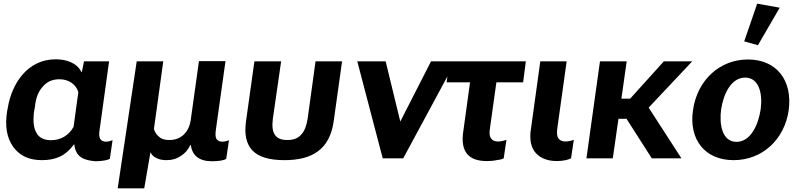

<svg xmlns="http://www.w3.org/2000/svg" viewBox="-20 -865 4398 1049"><path d="M209 10C285 10 339 -14 384 -76H386C393 -6 439 11 502 16C539 16 570 9 580 3L595 -99C585 -95 571 -91 560 -91C546 -91 536 -95 529 -104C522 -113 520 -129 524 -154L576 -530H439L427 -471H425C400 -524 338 -541 284 -541C132 -541 44 -411 22 -273L19 -258C6 -176 17 -112 52 -63C87 -14 139 10 209 10ZM260 -99C221 -99 194 -112 180 -138C164 -164 160 -200 165 -249L171 -283C176 -331 190 -367 215 -393C237 -419 267 -432 305 -432C351 -432 394 -408 408 -362L382 -172C357 -126 312 -99 260 -99Z M623 164H768L802 -33C808 -21 817 -10 832 -3C847 6 867 10 890 10C919 10 945 3 968 -13C991 -27 1008 -47 1020 -73H1022C1031 -15 1068 16 1138 16C1173 16 1201 12 1216 3L1231 -99C1219 -94 1207 -91 1194 -91C1181 -91 1172 -95 1165 -103C1157 -112 1156 -128 1159 -153L1212 -531H1067L1022 -209C1013 -146 972 -100 906 -100C882 -100 862 -105 850 -117C835 -128 827 -142 821 -160L872 -530H727Z M1534 10C1684 10 1781 -47 1803 -202L1849 -530H1704L1661 -218C1655 -179 1644 -149 1626 -130C1609 -110 1584 -100 1550 -100C1515 -100 1493 -110 1481 -130C1468 -149 1466 -179 1471 -218L1516 -530H1370L1324 -202C1314 -131 1326 -79 1358 -44C1392 -8 1449 10 1534 10Z M2335 -530 2167 -201 2087 -530H1932L2071 0H2183L2469 -530Z M2420 -415H2548L2512 -153C2502 -93 2510 -50 2532 -24C2554 2 2589 15 2640 15C2656 15 2674 14 2693 10C2712 8 2725 4 2732 0L2747 -101C2733 -96 2717 -92 2702 -92C2684 -92 2671 -97 2664 -108C2655 -118 2652 -138 2657 -165L2692 -415H2838L2853 -530H2436Z M3023 15C3055 15 3085 8 3100 0L3115 -101C3101 -96 3085 -92 3070 -92C3052 -92 3040 -97 3032 -108C3023 -118 3021 -138 3025 -165L3076 -530H2932L2881 -162C2871 -101 2882 -57 2908 -28C2934 0 2973 15 3023 15Z M3184 0H3328L3359 -216H3403L3541 0H3703L3524 -277L3762 -530H3607L3423 -326H3375L3404 -530H3258Z M3988 10C4146 10 4266 -104 4289 -262C4311 -424 4225 -540 4066 -540C3913 -540 3789 -428 3766 -262C3743 -103 3831 10 3988 10ZM4004 -90C3924 -90 3909 -188 3920 -268C3932 -348 3973 -441 4051 -441C4130 -441 4147 -348 4136 -268C4124 -187 4083 -90 4004 -90ZM4121 -618 4240 -823 4117 -845 4046 -639Z"/></svg>

Font: Cheyenne Sans
Style: Bold Italic
Weight: 700
Italic angle: -8.13011°
Designer: The Public Sans project authors (U.S. Web Design System), Libre Franklin designed by Pablo Impallari and Rodrigo Fuenzal
Foundry: The Cheyenne Sans Project Authors
Version: Version 2.007